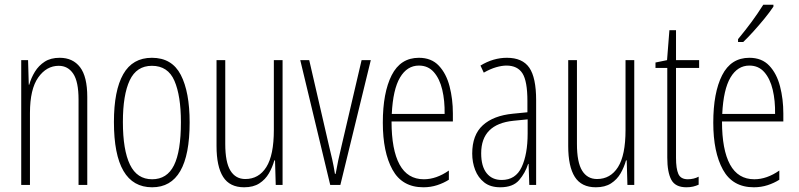

<svg xmlns="http://www.w3.org/2000/svg" viewBox="-20 -784 3386 814"><path d="M233 -539Q289 -539 319.5 -499Q350 -459 350 -373V0H313V-362Q313 -438 290.5 -471.5Q268 -505 229 -505Q177 -505 142 -455.5Q107 -406 107 -305V0H70V-529H99L102 -425H104Q112 -454 128 -480Q144 -506 169.5 -522.5Q195 -539 233 -539Z M784 -265Q784 10 625 10Q463 10 463 -267Q463 -400 502.5 -469.5Q542 -539 624 -539Q709 -539 746.5 -466.5Q784 -394 784 -265ZM501 -267Q501 -148 531 -86Q561 -24 625 -24Q688 -24 717.5 -83Q747 -142 747 -266Q747 -378 719.5 -441.5Q692 -505 624 -505Q559 -505 530 -443.5Q501 -382 501 -267Z M1178 -529V0H1149L1146 -104H1143Q1135 -75 1120 -49Q1105 -23 1079.5 -6.5Q1054 10 1015 10Q954 10 926 -34Q898 -78 898 -165V-529H935V-174Q935 -96 957 -60.5Q979 -25 1020 -25Q1077 -25 1109 -75.5Q1141 -126 1141 -233V-529Z M1380 0 1253 -529H1291L1375 -165Q1382 -137 1388.5 -108Q1395 -79 1400 -47H1403Q1413 -104 1427 -161L1513 -529H1552L1423 0Z M1756 -539Q1809 -539 1840.5 -505.5Q1872 -472 1886 -418Q1900 -364 1900 -303V-269H1640Q1640 -149 1674 -86.5Q1708 -24 1777 -24Q1830 -24 1883 -61V-22Q1861 -8 1833.5 1Q1806 10 1775 10Q1685 10 1644 -64.5Q1603 -139 1603 -264Q1603 -391 1640.5 -465Q1678 -539 1756 -539ZM1756 -506Q1706 -506 1676 -455.5Q1646 -405 1641 -301H1865Q1866 -357 1855 -403.5Q1844 -450 1819.5 -478Q1795 -506 1756 -506Z M2129 -539Q2195 -539 2224 -497Q2253 -455 2253 -359V0H2224L2221 -89H2219Q2207 -51 2181 -20.5Q2155 10 2101 10Q2059 10 2033 -10.5Q2007 -31 1994.5 -63.5Q1982 -96 1982 -133Q1982 -212 2027 -253Q2072 -294 2155 -302L2216 -308V-356Q2216 -440 2195 -473Q2174 -506 2127 -506Q2108 -506 2083.5 -499Q2059 -492 2031 -476L2017 -506Q2071 -539 2129 -539ZM2157 -272Q2020 -258 2020 -134Q2020 -79 2043 -50Q2066 -21 2107 -21Q2166 -21 2191.5 -75.5Q2217 -130 2217 -218V-278Z M2669 -529V0H2640L2637 -104H2634Q2626 -75 2611 -49Q2596 -23 2570.5 -6.5Q2545 10 2506 10Q2445 10 2417 -34Q2389 -78 2389 -165V-529H2426V-174Q2426 -96 2448 -60.5Q2470 -25 2511 -25Q2568 -25 2600 -75.5Q2632 -126 2632 -233V-529Z M2896 -24Q2909 -24 2921 -27Q2933 -30 2942 -35V-1Q2931 4 2918.5 7Q2906 10 2890 10Q2843 10 2826 -22Q2809 -54 2809 -116V-496H2759V-519L2808 -529L2818 -656H2846V-529H2944V-496H2846V-115Q2846 -69 2856 -46.5Q2866 -24 2896 -24Z M3157 -539Q3210 -539 3241.5 -505.5Q3273 -472 3287 -418Q3301 -364 3301 -303V-269H3041Q3041 -149 3075 -86.5Q3109 -24 3178 -24Q3231 -24 3284 -61V-22Q3262 -8 3234.5 1Q3207 10 3176 10Q3086 10 3045 -64.5Q3004 -139 3004 -264Q3004 -391 3041.5 -465Q3079 -539 3157 -539ZM3157 -506Q3107 -506 3077 -455.5Q3047 -405 3042 -301H3266Q3267 -357 3256 -403.5Q3245 -450 3220.5 -478Q3196 -506 3157 -506ZM3259 -756Q3243 -732 3220.5 -704.5Q3198 -677 3174 -650.5Q3150 -624 3131 -606H3109V-618Q3142 -658 3167 -692Q3192 -726 3216 -764H3259Z"/></svg>

Font: Noto Sans Lao Looped ExtraCondensed ExtraLight
Style: Regular
Weight: 200
Width: 2
Designer: Mark Frömberg, Ben Mitchell
Foundry: The Fontpad Ltd
Version: Version 1.002; ttfautohint (v1.8.4.7-5d5b)